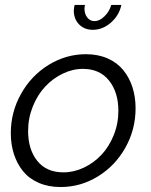

<svg xmlns="http://www.w3.org/2000/svg" viewBox="-20 -750 613 780"><path d="M432.1 -730H473.1Q463.9 -687 430.4 -658Q397 -628.9 356.9 -628.9Q322.8 -628.9 301.3 -650.9Q279.8 -672.9 279.8 -707Q279.8 -716.3 283.2 -730H325.2Q323.2 -720.2 323.2 -714.8Q323.2 -693.4 334.7 -678.7Q346.2 -664.1 363.8 -664.1Q383.8 -664.1 403.8 -683.1Q423.8 -702.1 432.1 -730ZM23.9 -209Q23.9 -294.9 65.7 -369.1Q107.4 -443.4 178 -486.6Q248.5 -529.8 329.1 -529.8Q378.4 -529.8 417.2 -512.7Q456.1 -495.6 480.7 -465.3Q505.4 -435.1 518.1 -395.5Q530.8 -356 530.8 -310.1Q530.8 -224.1 489.5 -150.4Q448.2 -76.7 377.9 -33.4Q307.6 9.8 226.1 9.8Q176.3 9.8 137.2 -7.3Q98.1 -24.4 73.7 -54.4Q49.3 -84.5 36.6 -123.8Q23.9 -163.1 23.9 -209ZM460.9 -299.8Q460.9 -375 423.1 -422.6Q385.3 -470.2 316.9 -470.2Q274.9 -470.2 234.6 -450.7Q194.3 -431.2 163.3 -397.9Q132.3 -364.7 113.3 -317.4Q94.2 -270 94.2 -217.8Q94.2 -142.6 131.6 -96.2Q168.9 -49.8 237.8 -49.8Q280.3 -49.8 320.8 -69.1Q361.3 -88.4 392.1 -121.1Q422.9 -153.8 441.9 -200.7Q460.9 -247.6 460.9 -299.8Z"/></svg>

Font: Rawline
Style: Italic
Weight: 400
Italic angle: -12°
Designer: Matt McInerney, Pablo Impallari, Rodrigo Fuenzalida
Foundry: Matt McInerney, Pablo Impallari, Rodrigo Fuenzalida
Version: Version 4.020;PS 004.020;hotconv 1.0.88;makeotf.lib2.5.64775